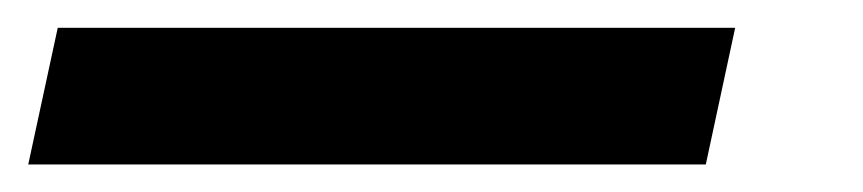

<svg xmlns="http://www.w3.org/2000/svg" viewBox="-115 60 620 138"><path d="M-94.7 178.2 -73.5 80H413.4L392.3 178.2Z"/></svg>

Font: Red Hat Display VF
Style: Italic
Weight: 300
Italic angle: -12°
Designer: Pentagram, MCKL
Foundry: Pentagram, MCKL
Version: Version 1.010